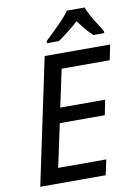

<svg xmlns="http://www.w3.org/2000/svg" viewBox="-101 -1007 761 1071"><g transform="rotate(-10 280.0 -471.0)"><path d="M38.1 0 189 -713.9H560.1L542 -627.9H270L224.6 -415.5H479L461.9 -330.6H207L154.8 -86.4H427.2L408.7 0ZM213.9 -782.2 214.4 -794.4Q232.4 -811 259.8 -837.4Q287.1 -863.8 313.7 -891.8Q340.3 -919.9 355 -941.9H455.1Q464.8 -917 479.5 -890.4Q494.1 -863.8 510.3 -839.1Q526.4 -814.5 538.6 -794.4V-782.2H476.6Q464.4 -793.5 450.9 -808.3Q437.5 -823.2 424.1 -840.1Q410.6 -856.9 397.9 -874Q368.2 -847.7 338.4 -824.2Q308.6 -800.8 281.2 -782.2Z"/></g></svg>

Font: Open Sans Medium
Style: Italic
Weight: 500
Italic angle: -12°
Designer: Monotype Design Team
Foundry: Monotype Imaging Inc.
Version: Version 3.000